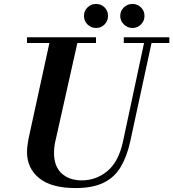

<svg xmlns="http://www.w3.org/2000/svg" viewBox="-20 -943 879 974"><path d="M363 11Q241 11 179 -39Q117 -89 117 -172Q117 -186 119 -202.5Q121 -219 124 -236L237 -754H379L263 -236Q258 -218 256 -200Q254 -182 254 -168Q254 -99 292.5 -63.5Q331 -28 395 -28Q468 -28 524.5 -75Q581 -122 603 -221L717 -754H755L641 -227Q625 -152 593.5 -98Q562 -44 506.5 -16.5Q451 11 363 11ZM117 -725V-754H467V-725ZM608 -725V-754H839V-725ZM652 -801Q627 -801 608.5 -819Q590 -837 590 -862Q590 -888 608.5 -905.5Q627 -923 652 -923Q677 -923 695 -905.5Q713 -888 713 -862Q713 -837 695 -819Q677 -801 652 -801ZM467 -801Q442 -801 424 -819Q406 -837 406 -862Q406 -888 424 -905.5Q442 -923 467 -923Q493 -923 510.5 -905.5Q528 -888 528 -862Q528 -837 510.5 -819Q493 -801 467 -801Z"/></svg>

Font: Libre Bodoni SemiBold
Style: Italic
Weight: 600
Italic angle: -13°
Version: Version 2.003